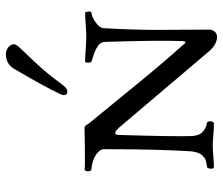

<svg xmlns="http://www.w3.org/2000/svg" viewBox="-74 -690 778 671"><g transform="rotate(-90 315.5 -355.0)"><path d="M358 -531Q342 -509 331 -509Q318 -509 318 -522Q318 -529 337.5 -566Q357 -603 378 -640Q399 -677 411 -697Q428 -724 462 -724Q475 -724 485.5 -715Q496 -706 496 -696Q496 -688 480 -671.5Q464 -655 428 -616.5Q392 -578 358 -531ZM67 3Q60 3 61 -8.5Q62 -20 67 -21Q68 -21 73 -22Q78 -23 79 -23Q80 -23 84 -24Q88 -25 89.5 -25.5Q91 -26 94 -27Q97 -28 98.5 -29.5Q100 -31 102.5 -33Q105 -35 107 -37Q120 -51 122 -81Q129 -200 129 -361Q129 -365 129 -370Q129 -375 129 -377Q129 -379 129 -382.5Q129 -386 128 -388Q127 -390 126 -392.5Q125 -395 123 -397Q103 -421 59 -425Q52 -425 52 -437Q52 -449 59 -449Q63 -447 132 -448Q201 -449 203 -449Q207 -449 209.5 -447Q212 -445 215 -440.5Q218 -436 219 -434Q253 -393 339.5 -286.5Q426 -180 489 -110Q490 -109 492.5 -105.5Q495 -102 497 -100Q499 -98 501.5 -97Q504 -96 505.5 -99Q507 -102 507 -110Q510 -199 504 -378Q504 -387 498 -394.5Q492 -402 482.5 -407Q473 -412 465 -415Q457 -418 447 -421Q437 -424 435 -425Q432 -426 431.5 -436.5Q431 -447 435 -447Q453 -447 479.5 -445Q506 -443 523 -443Q540 -443 565.5 -445Q591 -447 606 -447Q609 -447 610 -436Q611 -425 606 -425Q587 -422 571 -409Q553 -397 552 -382Q549 -331 547.5 -281.5Q546 -232 546 -201Q546 -170 546.5 -109.5Q547 -49 547 -13Q547 -2 540 6Q533 14 522 14Q496 14 472 -13L204 -329Q195 -339 189 -341Q183 -343 181.5 -340.5Q180 -338 179 -332Q173 -142 175 -73Q177 -50 186 -40Q199 -25 221 -21Q227 -20 226.5 -8.5Q226 3 218 3Q200 3 178 1Q156 -1 142 -1Q127 -1 104 1Q81 3 67 3Z"/></g></svg>

Font: EB Garamond
Style: SC
Weight: 400
Version: Version 000.010